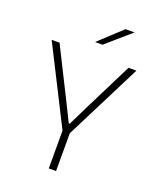

<svg xmlns="http://www.w3.org/2000/svg" viewBox="-151 -915 830 1007"><g transform="rotate(20 264.5 -412.0)"><path d="M282.5 -206H247L28 -639H72L209 -365.5L262 -258H267.5L320.5 -365.5L457 -639H501ZM285 0H244.5V-247H285ZM246.5 -706.5 373 -824H422V-823L287.5 -706H246.5Z"/></g></svg>

Font: Anek Malayalam Medium ExtraLight
Style: Regular
Weight: 250
Version: Version 1.003